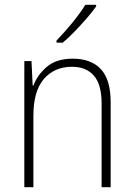

<svg xmlns="http://www.w3.org/2000/svg" viewBox="-20 -785 562 805"><path d="M285 -539Q362 -539 403 -495Q444 -451 444 -356V0H406V-351Q406 -431 373.5 -468Q341 -505 282 -505Q208 -505 164 -454Q120 -403 120 -300V0H82V-529H112L117 -426H120Q136 -470 176 -504.5Q216 -539 285 -539ZM383 -758Q367 -735 343 -707.5Q319 -680 293 -653Q267 -626 243 -606H217V-615Q249 -648 283 -689.5Q317 -731 338 -765H383Z"/></svg>

Font: Noto Sans Ethiopic SemiCondensed ExtraLight
Style: Regular
Weight: 200
Width: 4
Designer: Monotype Design Team
Foundry: Monotype Imaging Inc.
Version: Version 2.102; ttfautohint (v1.8.4.7-5d5b)